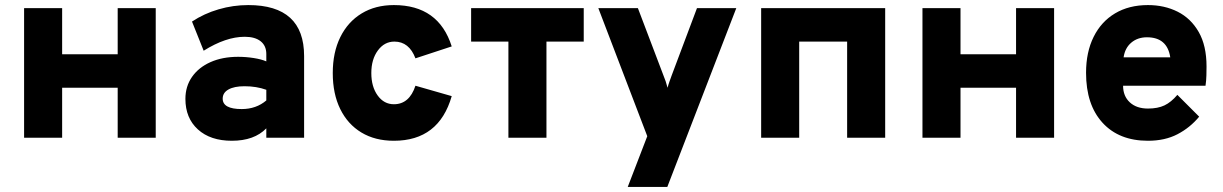

<svg xmlns="http://www.w3.org/2000/svg" viewBox="-20 -543 4822 757"><path d="M75 0V-511H225V-329H444V-511H594V0H444V-197H225V0Z M894 12Q809.5 12 760.2 -32.8Q711 -77.5 711 -153Q711 -202.5 737.2 -240Q763.5 -277.5 810.2 -298.2Q857 -319 919 -319Q950 -319 980.2 -314.2Q1010.5 -309.5 1030 -301V-330Q1030 -362.5 1007.8 -380.2Q985.5 -398 945 -398Q870.5 -398 783 -343L737 -458Q784.5 -489.5 841.8 -506.2Q899 -523 959 -523Q1179 -523 1179 -322V0H1030V-37Q982.5 12 894 12ZM933 -113Q990 -113 1030 -147V-189Q991 -203 944 -203Q903.5 -203 880.8 -190.2Q858 -177.5 858 -154Q858 -113 933 -113Z M1533 12Q1459 12 1405 -20.5Q1351 -53 1321.5 -113Q1292 -173 1292 -255Q1292 -336.5 1321.8 -396.8Q1351.5 -457 1405.8 -490Q1460 -523 1533 -523Q1709.5 -523 1761 -360L1618 -313Q1593 -379 1535 -379Q1495.5 -379 1469.8 -344Q1444 -309 1444 -255Q1444 -201 1469 -166.5Q1494 -132 1533 -132Q1594 -132 1618 -205L1761 -164Q1710.5 12 1533 12Z M1984.5 0V-379H1837.5V-511H2281.5V-379H2134.5V0Z M2455 194 2532 -6 2339 -511H2495L2596 -245Q2600 -236 2604.5 -222.5Q2609 -209 2612 -197Q2615 -209 2619.8 -222.2Q2624.5 -235.5 2628 -245L2728 -511H2883L2611 194Z M2981 0V-511H3470V0H3320V-379H3131V0Z M3617 0V-511H3767V-329H3986V-511H4136V0H3986V-197H3767V0Z M4506 12Q4392 12 4327 -59Q4262 -130 4262 -256Q4262 -337.5 4291.8 -397.5Q4321.5 -457.5 4376.2 -490.2Q4431 -523 4506 -523Q4571 -523 4623.2 -496.8Q4675.5 -470.5 4706.2 -416.8Q4737 -363 4737 -281Q4737 -267 4736.5 -246.2Q4736 -225.5 4733 -205H4408Q4408 -164 4434.5 -139.5Q4461 -115 4506 -115Q4545 -115 4571.2 -127.5Q4597.5 -140 4622 -169L4708 -83Q4672 -39.5 4622.5 -13.8Q4573 12 4506 12ZM4410 -317H4594Q4582 -396 4502 -396Q4465.5 -396 4440.5 -375Q4415.5 -354 4410 -317Z"/></svg>

Font: Overpass Black
Style: Regular
Weight: 900
Designer: Delve Withrington, Dave Bailey, Thomas Jockin
Foundry: Delve Fonts LLC
Version: Version 4.000; ttfautohint (v1.8.3)